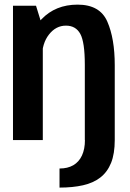

<svg xmlns="http://www.w3.org/2000/svg" viewBox="-20 -620 574 850"><path d="M243.5 210.5Q302 210.5 347.5 200.2Q393 190 424.2 165.8Q455.5 141.5 471.8 101Q488 60.5 488 0H356Q356 40 342.8 68.5Q329.5 97 304.5 111.5Q279.5 126 243.5 126ZM37.5 0H169.5V-497.5L139.5 -594.5H37.5ZM355.5 0H488V-331.5Q488 -449 455.2 -524.2Q422.5 -599.5 323.5 -599.5Q225.5 -599.5 163.8 -534.8Q102 -470 102 -394L166 -366Q166 -428 196.8 -467.2Q227.5 -506.5 272 -506.5Q315.5 -506.5 335.5 -470Q355.5 -433.5 355.5 -333Z"/></svg>

Font: Anybody SemiCondensed SemiBold
Style: Regular
Weight: 600
Width: 4
Version: Version 1.113;gftools[0.9.25]